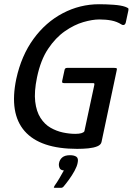

<svg xmlns="http://www.w3.org/2000/svg" viewBox="-20 -698 628 908"><path d="M460 -26Q457 -13 440 -6Q423 1 398 3.5Q373 6 345 6Q170 6 96.5 -78Q23 -162 57 -325Q81 -435 138.5 -514Q196 -593 277 -635.5Q358 -678 449 -678Q481 -678 516.5 -675.5Q552 -673 572 -666Q582 -662 585.5 -659.5Q589 -657 587 -648L576 -597Q574 -584 568 -581Q562 -578 555 -582Q533 -596 507 -601Q481 -606 450 -606Q417 -606 374 -593.5Q331 -581 287 -550.5Q243 -520 207.5 -467Q172 -414 155 -332Q141 -264 146.5 -217.5Q152 -171 171.5 -140.5Q191 -110 219 -94Q247 -78 277.5 -71.5Q308 -65 336 -65Q371 -65 379 -77L426 -296Q427 -302 425.5 -303.5Q424 -305 419 -305H283Q277 -305 275 -307Q273 -309 274 -315L285 -366Q286 -372 289 -374.5Q292 -377 298 -377H519Q530 -377 532 -374.5Q534 -372 531 -361ZM347 73Q344 89 332.5 110Q321 131 306.5 151Q292 171 280 185Q275 190 271 190Q264 190 254.5 190Q245 190 237 190Q234 189 234.5 187.5Q235 186 239 179Q248 167 261 145Q274 123 282 108Q266 107 261.5 96Q257 85 259 74Q262 57 274.5 46.5Q287 36 311 36Q331 36 341.5 43.5Q352 51 347 73Z"/></svg>

Font: Glory Thin Medium
Style: Italic
Weight: 500
Italic angle: -12°
Version: Version 1.011